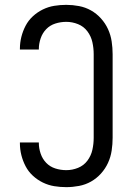

<svg xmlns="http://www.w3.org/2000/svg" viewBox="-20 -763 540 791"><path d="M253 8Q228 8 203.5 4Q179 0 156.5 -11Q134 -22 115.5 -39Q97 -56 85.5 -78Q74 -100 68 -124Q62 -148 62 -173V-176H140V-174Q140 -152 147.5 -130Q155 -108 170.5 -92Q186 -76 208 -69Q230 -62 253 -62Q278 -62 301.5 -71.5Q325 -81 340 -101Q355 -121 360.5 -145.5Q366 -170 366 -195V-540Q366 -565 360.5 -589.5Q355 -614 340 -634Q325 -654 301.5 -663.5Q278 -673 253 -673Q230 -673 208 -666Q186 -659 170.5 -643Q155 -627 147.5 -605Q140 -583 140 -561V-559H62V-562Q62 -587 68 -611Q74 -635 85.5 -657Q97 -679 115.5 -696Q134 -713 156.5 -724Q179 -735 203.5 -739Q228 -743 253 -743Q279 -743 305.5 -738Q332 -733 355 -720Q378 -707 396 -687Q414 -667 425 -643Q436 -619 440 -592.5Q444 -566 444 -540V-195Q444 -169 440 -142.5Q436 -116 425 -92Q414 -68 396 -48Q378 -28 355 -15Q332 -2 305.5 3Q279 8 253 8Z"/></svg>

Font: Iosevka www.saffi
Style: Regular
Weight: 400
Monospace: yes
Designer: Belleve Invis
Foundry: Belleve Invis
Version: Version 22.0.2; ttfautohint (v1.8.3)